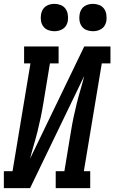

<svg xmlns="http://www.w3.org/2000/svg" viewBox="-42 -976 593 996"><path d="M-22 0V-88H23L116 -647H83V-735H262V-647H217L183 -441Q177 -404 169.5 -368Q162 -332 153 -296Q144 -260 133.5 -224.5Q123 -189 114 -153L395 -735H531V-647H486L393 -88H426V0H247V-88H292L326 -294Q332 -331 339.5 -367Q347 -403 356 -439Q365 -475 375.5 -510.5Q386 -546 395 -582L114 0ZM440 -814Q423 -814 407.5 -820Q392 -826 382.5 -839Q373 -852 370.5 -868.5Q368 -885 371 -902Q373 -914 379 -925Q385 -936 395 -943Q405 -950 417 -953Q429 -956 440 -956Q457 -956 472.5 -950Q488 -944 497.5 -931Q507 -918 509.5 -901.5Q512 -885 510 -868Q508 -856 502 -845Q496 -834 485.5 -827Q475 -820 463.5 -817Q452 -814 440 -814ZM240 -814Q223 -814 207.5 -820Q192 -826 182.5 -839Q173 -852 170.5 -868.5Q168 -885 171 -902Q173 -914 179 -925Q185 -936 195 -943Q205 -950 217 -953Q229 -956 240 -956Q257 -956 272.5 -950Q288 -944 297.5 -931Q307 -918 309.5 -901.5Q312 -885 310 -868Q308 -856 302 -845Q296 -834 285.5 -827Q275 -820 263.5 -817Q252 -814 240 -814Z"/></svg>

Font: Iosevka Slab Semibold Oblique
Style: Regular
Weight: 600
Italic angle: -9°
Monospace: yes
Designer: Belleve Invis
Foundry: Belleve Invis
Version: Version 11.1.1; ttfautohint (v1.8.3)